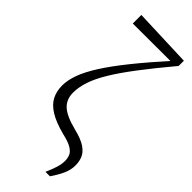

<svg xmlns="http://www.w3.org/2000/svg" viewBox="-326 -846 1107 1107"><g transform="rotate(45 227.5 -292.5)"><path d="M330.6 222.7Q347.8 184.3 357 154.3Q366.2 124.2 366.2 98.6Q366.2 76.6 358.6 57.9Q351 39.3 326.1 23.8Q301.2 8.3 248.6 -3.5Q172.7 -23.2 128.3 -50.5Q83.8 -77.8 65.1 -114.3Q46.4 -150.8 46.4 -197.1Q46.4 -240.2 64.8 -291.5Q83.3 -342.9 124.9 -408.5Q166.5 -474.2 235.7 -560.4Q304.9 -646.5 406.5 -759.3L395.6 -725.2V-738.8L82 -738V-807.9L442 -794.5V-752.1Q351.1 -643.6 289.5 -562.3Q227.8 -481 190.6 -419.2Q153.4 -357.5 136.8 -307.6Q120.1 -257.8 120.1 -212.4Q120.1 -158.2 155.8 -125.1Q191.4 -92 279.7 -69.9Q340.5 -54.9 372.3 -33.6Q404.1 -12.2 415.7 14.7Q427.2 41.6 427.2 74.4Q427.2 109.7 411.9 144.6Q396.5 179.4 367.1 222.7Z"/></g></svg>

Font: Noto Serif JP
Style: Regular
Weight: 200
Designer: Ryoko NISHIZUKA 西塚涼子 (kana & ideographs); Frank Grießhammer (Latin, Greek & Cyrillic); Wenlong ZHANG 张文龙 (bopomofo); San
Foundry: Adobe
Version: Version 2.001;hotconv 1.1.0;makeotfexe 2.6.0